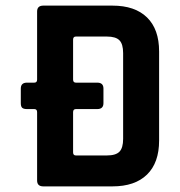

<svg xmlns="http://www.w3.org/2000/svg" viewBox="-20 -663 640 683"><path d="M250 -110H360Q392 -110 405 -123.5Q418 -137 418 -169V-474Q418 -506 405 -519.5Q392 -533 360 -533H250Q240 -533 240 -522V-380Q240 -369 250 -369H326Q348 -369 348 -348V-296Q348 -275 326 -275H250Q240 -275 240 -264V-121Q240 -110 250 -110ZM380 0H134Q112 0 112 -21V-264Q112 -275 102 -275H76Q64 -275 59 -279.5Q54 -284 54 -296V-348Q54 -369 76 -369H102Q112 -369 112 -380V-622Q112 -643 134 -643H380Q460 -643 503 -601Q546 -559 546 -480V-163Q546 -84 503 -42Q460 0 380 0Z"/></svg>

Font: RajdhaniMono
Style: Bold
Weight: 700
Monospace: yes
Designer: Satya Rajpurohit, Jyotish Sonowal
Foundry: Indian Type Foundry
Version: Version 1.201;PS 1.0;hotconv 1.0.78;makeotf.lib2.5.61930; tt